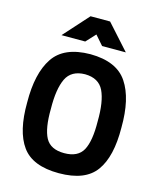

<svg xmlns="http://www.w3.org/2000/svg" viewBox="-133 -1007 918 1110"><g transform="rotate(15 326.0 -452.0)"><path d="M135 -765H277L329 -821L378 -765H520L386 -914H269ZM326 -110Q244 -110 214 -165Q184 -221 186 -338Q184 -456 214 -519Q244 -581 326 -582Q408 -581 438 -519Q468 -456 466 -338Q468 -221 438 -165Q408 -110 326 -110ZM326 10Q484 10 547 -78Q610 -165 608 -338Q610 -512 547 -606Q484 -701 326 -702Q168 -701 105 -606Q42 -512 44 -338Q42 -165 105 -78Q168 10 326 10Z"/></g></svg>

Font: RazerF5
Style: Bold
Weight: 700
Foundry: Razer Inc.
Version: Version 1.000;PS 001.001;hotconv 1.0.56